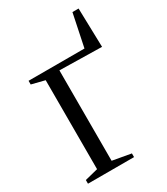

<svg xmlns="http://www.w3.org/2000/svg" viewBox="-168 -737 705 812"><g transform="rotate(-30 184.5 -331.0)"><path d="M16 0V-18L80 -34V-468.5L16 -484.5V-502.5H289L322 -661.5H352L357 -471.5L151 -475.5V-34L241 -18V0Z"/></g></svg>

Font: Merriweather 144pt Light
Style: Regular
Weight: 300
Version: Version 2.100